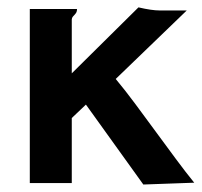

<svg xmlns="http://www.w3.org/2000/svg" viewBox="-20 -492 542 516"><path d="M60.1 -467.8H187Q187 -461.9 185.1 -458.5Q183.1 -455.1 180.7 -452.6Q178.2 -450.2 175.8 -447.3Q173.3 -444.3 172.9 -439.9V-294.9L352.1 -472.2Q387.7 -463.9 409.2 -463.9H481.9L291 -279.8Q315.9 -250 343.3 -213.1Q370.6 -176.3 398.2 -138.7Q425.8 -101.1 452.4 -65.2Q479 -29.3 502 -1L365.2 3.9L210.9 -210.9L172.9 -174.8V0H60.1Z"/></svg>

Font: InconsolataGo
Style: Bold
Weight: 700
Designer: Raph Levien, Kirill Tkachev(cyreal.org)
Foundry: Raph Levien, Kirill Tkachev(cyreal.org)
Version: Version 1.015; ttfautohint (v0.92) -l 8 -r 50 -G 200 -x 14 -